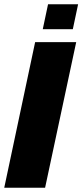

<svg xmlns="http://www.w3.org/2000/svg" viewBox="-30 -887 389 907"><path d="M-10 0 136 -688H330L183 0ZM172 -749 197 -867H339L314 -749Z"/></svg>

Font: Saira SemiCondensed Black
Style: Italic
Weight: 900
Width: 4
Italic angle: -12°
Designer: Hector Gatti with collaboration of the Omnibus-Type team
Foundry: Omnibus-Type
Version: Version 1.101